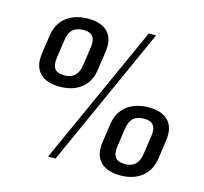

<svg xmlns="http://www.w3.org/2000/svg" viewBox="-104 -824 1007 948"><g transform="rotate(15 400.0 -350.0)"><path d="M185.7 -340.2Q116.7 -340.2 83.5 -374.6Q50.3 -409 58.6 -472.6L72.4 -568.7Q80.9 -632.2 124.3 -666.6Q167.7 -701.1 236.9 -701.1Q304.3 -701.1 336.8 -666.6Q369.2 -632.2 360.7 -568.7L346.9 -472.6Q338.6 -409 295.9 -374.6Q253.2 -340.2 185.7 -340.2ZM194.4 -399.9Q260.3 -399.9 270.3 -472.9L284.2 -568.4Q295.1 -641.3 228.4 -641.3Q192.7 -641.3 173.5 -623.6Q154.3 -605.9 149.1 -568.4L135.2 -472.9Q130.5 -435 144.2 -417.5Q158 -399.9 194.4 -399.9ZM543 -707.9H580.2L258 7.9H219.9ZM587.7 5.5Q518.7 5.5 485.5 -29Q452.4 -63.4 460.7 -126.9L474.4 -223.1Q482.9 -286.6 526.3 -321Q569.7 -355.5 638.9 -355.5Q706.4 -355.5 738.8 -321Q771.2 -286.6 762.7 -223.1L749 -126.9Q740.7 -63.4 697.9 -29Q655.2 5.5 587.7 5.5ZM596.4 -54.3Q662.3 -54.3 672.3 -127.3L686.2 -222.7Q697.2 -295.7 630.4 -295.7Q594.7 -295.7 575.5 -278Q556.4 -260.3 551.1 -222.7L537.2 -127.3Q532.5 -89.4 546.3 -71.9Q560.1 -54.3 596.4 -54.3Z"/></g></svg>

Font: Pathway Extreme 8pt Thin 12pt
Style: Italic
Weight: 100
Italic angle: -8°
Version: Version 1.001;gftools[0.9.26]